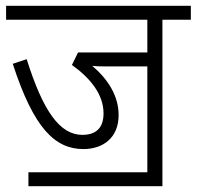

<svg xmlns="http://www.w3.org/2000/svg" viewBox="-20 -642 678 662"><path d="M78 -48V0H540V-574H638V-622H1V-574H488V-461H249L228 -418C291 -373 337 -317 337 -251C337 -201 311 -177 264 -177C187 -177 129 -257 72 -438L24 -422C97 -197 171 -128 268 -128C334 -128 389 -166 389 -245C389 -312 352 -369 298 -415C314 -413 333 -413 354 -413H488V-48Z"/></svg>

Font: Noto Sans Devanagari UI SemiCondensed Light
Style: Regular
Weight: 300
Width: 4
Designer: Jelle Bosma - Monotype Design Team
Foundry: Monotype Imaging Inc.
Version: Version 2.004